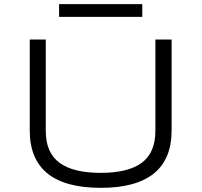

<svg xmlns="http://www.w3.org/2000/svg" viewBox="-20 -895 969 923"><path d="M465 8Q294 8 208.5 -61Q123 -130 123 -268V-705H200V-266Q200 -161 266 -112.5Q332 -64 464 -64Q596 -64 661.5 -112.5Q727 -161 727 -266V-705H805V-268Q805 -130 719.5 -61Q634 8 465 8ZM264 -814V-875H664V-814Z"/></svg>

Font: Nunito Sans 7pt Expanded Light
Style: Regular
Weight: 300
Width: 7
Designer: Vernon Adams
Foundry: Vernon Adams
Version: Version 3.101;gftools[0.9.27]